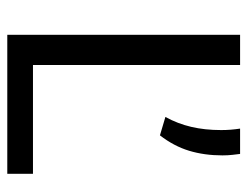

<svg xmlns="http://www.w3.org/2000/svg" viewBox="-96 -583 679 527"><g transform="rotate(90 243.5 -319.5)"><path d="M158.5 0H75.5V-639H158.5ZM120 -70.5H457V0H120ZM402.5 -639Q403.5 -631 405 -618.2Q406.5 -605.5 406.5 -590.5Q406.5 -541 393.8 -499Q381 -457 351.5 -419L301 -434Q319.5 -467.5 328.2 -504.8Q337 -542 337 -587Q337 -600.5 336 -613Q335 -625.5 333 -639Z"/></g></svg>

Font: Anek Latin Medium
Style: Regular
Weight: 400
Version: Version 1.003